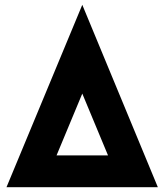

<svg xmlns="http://www.w3.org/2000/svg" viewBox="-20 -782 676 798"><path d="M322 -762 636 -4H7ZM322 -393 215 -136H429Z"/></svg>

Font: LilGrotesk Bold
Style: Regular
Weight: 700
Designer: BSozoo
Foundry: BSozoo
Version: Version 1.001;PS 001.001;hotconv 1.0.70;makeotf.lib2.5.58329